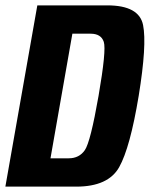

<svg xmlns="http://www.w3.org/2000/svg" viewBox="-46 -695 558 715"><path d="M-26 0H238Q357 0 397.8 -72.5Q438.5 -145 470.5 -338Q501.5 -528.5 486.8 -601.8Q472 -675 353.5 -675H93ZM142 -105.5 223.5 -569.5H291.5Q330.5 -569.5 340.5 -539Q350.5 -508.5 321 -338Q291 -166.5 270 -136Q249 -105.5 210 -105.5Z"/></svg>

Font: Anybody Condensed
Style: Bold Italic
Weight: 700
Width: 3
Italic angle: -10°
Version: Version 1.113;gftools[0.9.25]